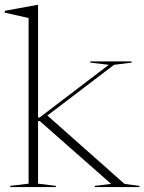

<svg xmlns="http://www.w3.org/2000/svg" viewBox="-28 -762 588 782"><path d="M127 -14 199.5 -5V0H14V-5L88.5 -14V-688.5L-8.5 -710.5V-718L123 -742H127V-283.5H133.5L415 -498L339.5 -507V-512H508V-507L436.5 -498L165 -291.5L479 -13L540 -5V0H358V-5L424.5 -13L134 -269H127Z"/></svg>

Font: Newsreader Display ExtraLight
Style: Regular
Weight: 275
Designer: Hugues Gentile
Foundry: Production Type
Version: Version 1.001